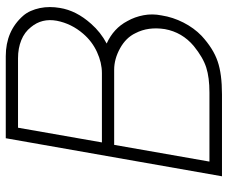

<svg xmlns="http://www.w3.org/2000/svg" viewBox="-82 -708 790 666"><g transform="rotate(-90 313.0 -375.0)"><path d="M592.5 -209.5Q586.5 -170.5 567.8 -133.8Q549 -97 522 -71Q477.5 -30 433 -15Q389.5 0 318.5 0H34.5L166.5 -750H451Q538.5 -750 591.5 -689.5Q601.5 -678 608 -663.2Q614.5 -648.5 618 -631.8Q621.5 -615 621.5 -597.2Q621.5 -579.5 618.5 -562.5Q609.5 -505.5 563.5 -454Q534 -420.5 495 -400Q548 -376 573 -328Q587.5 -302.5 593.2 -272Q599 -241.5 592.5 -209.5ZM203 -707.5 152 -416.5H392.5Q428.5 -416.5 465.5 -433.5Q502.5 -450.5 529 -481.5Q564 -522 574 -573Q583.5 -624.5 552 -662.5Q534.5 -685 506.5 -696.2Q478.5 -707.5 444 -707.5ZM545 -198Q554 -256 531 -300Q515.5 -333 478.5 -353.5Q441.5 -374 404 -374H143.5L85.5 -43.5H325Q377 -43.5 411.5 -54.5Q446.5 -65.5 486.5 -98Q534 -138 545 -198Z"/></g></svg>

Font: Russisch Sans ExtraLight
Style: Italic
Weight: 200
Width: 4
Italic angle: -10°
Designer: Michael Sharanda (font) & Cristiano Sobral (main changes)
Foundry: Michael Sharanda
Version: Version 2.00;September 8, 2020;FontCreator 13.0.0.2681 64-bi